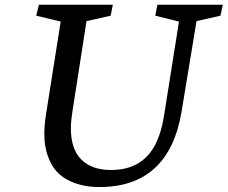

<svg xmlns="http://www.w3.org/2000/svg" viewBox="-20 -755 938 791"><path d="M277.8 -292Q272 -255.4 272 -226.6Q272 -140.6 314.9 -97.7Q357.9 -54.7 437 -54.7Q505.9 -54.7 552.2 -84Q592.3 -108.9 617.7 -155.3Q637.2 -191.9 648.9 -242.2Q652.3 -257.3 656.7 -284.2L717.3 -666L619.6 -690.4L628.4 -735.4H897.9L888.2 -690.4L789.6 -668L728 -294.9Q675.8 15.6 389.2 15.6Q321.3 15.6 269 -8.8Q235.8 -23.9 213.9 -47.9Q191.9 -71.8 177.7 -110.4Q162.6 -149.9 162.6 -203.1Q162.6 -236.3 168.5 -277.3L230 -666L129.4 -690.4L140.1 -735.4H444.8L436 -690.4L336.4 -668Z"/></svg>

Font: Neuton
Style: Italic
Weight: 400
Italic angle: -9°
Designer: Brian M Zick
Version: Version 1.32